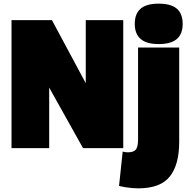

<svg xmlns="http://www.w3.org/2000/svg" viewBox="-20 -810 1034 1050"><path d="M43 0V-700H264L449 -355V-700H654V0H434L249 -331V0ZM960 -550V-34Q960 91 908.5 155.5Q857 220 736 220Q721 220 703 218.5Q685 217 666 214Q647 211 631 207L651 19Q659 21 665.5 22Q672 23 679 23Q710 23 722.5 8.5Q735 -6 735 -47V-550ZM848 -569Q781 -569 749 -597Q717 -625 717 -679Q717 -735 749 -762.5Q781 -790 848 -790Q915 -790 947 -762.5Q979 -735 979 -679Q979 -625 947.5 -597Q916 -569 848 -569Z"/></svg>

Font: Georama ExtraCondensed Thin Black
Style: Regular
Weight: 900
Version: Version 1.001